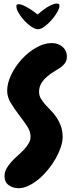

<svg xmlns="http://www.w3.org/2000/svg" viewBox="-20 -999 394 1058"><path d="M348.6 -685.5Q348.6 -663.1 334.5 -646.5Q320.3 -629.9 300.8 -619.1Q283.2 -608.4 264.6 -596.2Q246.1 -584 230.5 -568.8Q214.8 -553.7 205.1 -535.2Q195.3 -516.6 195.3 -493.2Q195.3 -472.7 205.1 -456.1Q214.8 -439.5 229 -423.3Q243.2 -407.2 260.3 -390.1Q277.3 -373 291.5 -352.1Q305.7 -331.1 315.4 -304.7Q325.2 -278.3 325.2 -243.2Q325.2 -218.8 314.9 -188Q304.7 -157.2 287.1 -126Q269.5 -94.7 245.6 -65.4Q221.7 -36.1 194.8 -13.2Q168 9.8 138.7 23.9Q109.4 38.1 82 38.1Q51.8 38.1 28.3 21.5Q4.9 4.9 4.9 -28.3Q4.9 -50.8 15.6 -69.8Q26.4 -88.9 42 -106.4Q57.6 -124 76.7 -140.6Q95.7 -157.2 111.3 -173.8Q127 -190.4 137.7 -208.5Q148.4 -226.6 148.4 -247.1Q148.4 -275.4 128.4 -305.2Q108.4 -335 84 -366.7Q59.6 -398.4 39.6 -431.6Q19.5 -464.8 19.5 -499Q19.5 -541 42 -587.4Q64.5 -633.8 99.6 -672.4Q134.8 -710.9 178.7 -736.3Q222.7 -761.7 265.6 -761.7Q299.8 -761.7 324.2 -741.2Q348.6 -720.7 348.6 -685.5ZM70.3 -963.9Q70.3 -971.7 73.2 -973.6Q76.2 -975.6 83 -975.6Q94.7 -975.6 108.9 -969.2Q123 -962.9 137.7 -954.1Q152.3 -945.3 165.5 -935.5Q178.7 -925.8 187.5 -918.9Q196.3 -926.8 209.5 -937.5Q222.7 -948.2 237.3 -957.5Q252 -966.8 266.6 -973.1Q281.2 -979.5 293.9 -979.5Q298.8 -979.5 303.2 -977.5Q307.6 -975.6 307.6 -967.8Q307.6 -953.1 294.9 -931.2Q282.2 -909.2 263.7 -888.2Q245.1 -867.2 225.1 -852.5Q205.1 -837.9 189.5 -837.9Q173.8 -837.9 153.3 -851.6Q132.8 -865.2 114.3 -885.3Q95.7 -905.3 83 -926.8Q70.3 -948.2 70.3 -963.9Z"/></svg>

Font: Chewy
Style: Regular
Weight: 400
Version: Version 1.001